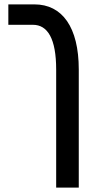

<svg xmlns="http://www.w3.org/2000/svg" viewBox="-20 -615 417 875"><path d="M236 240H339V-298C339 -492 263 -595 137 -595H18V-502H130C197 -502 236 -439 236 -298Z"/></svg>

Font: Noto Sans Hebrew ExtraCondensed Medium
Style: Regular
Weight: 500
Width: 2
Designer: Monotype Design Team
Foundry: Monotype Imaging Inc.
Version: Version 2.004